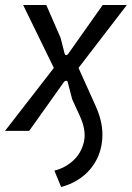

<svg xmlns="http://www.w3.org/2000/svg" viewBox="-26 -520 524 763"><path d="M217 223 190 158Q232 148 264.5 118.5Q297 89 307.5 43.5Q318 -2 290 -62L261 -125L243 -194Q242 -199 237 -199Q232 -199 228 -194L90 0H-6L188 -250L66 -500H158L215 -369L231 -306Q233 -301 237 -301Q241 -301 245 -306L382 -500H478L286 -250L354 -99Q381 -39 381 14Q381 67 360 110Q339 153 301.5 182Q264 211 217 223Z"/></svg>

Font: Finlandica
Style: Italic
Weight: 400
Italic angle: -8°
Designer: Niklas Ekholm, Juho Hiilivirta, Jaakko Suomalainen
Foundry: Helsinki Type Studio
Version: Version 1.064